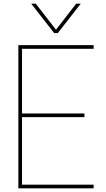

<svg xmlns="http://www.w3.org/2000/svg" viewBox="-20 -1026 580 1046"><path d="M420 -846ZM295 -846H275L150 -1006H175L285 -864L395 -1006H420ZM490 0H80V-780H490V-760H100V-408H440V-388H100V-20H490Z"/></svg>

Font: Tanohe Sans Thin
Style: Regular
Weight: 100
Designer: Village Type and Design LLC & Cristiano Sobral
Foundry: Cooper Hewitt Smithsonian Design Museum
Version: Version 1.00;September 29, 2021;FontCreator 13.0.0.2655 64-b